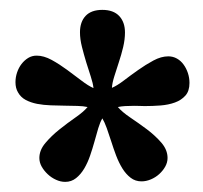

<svg xmlns="http://www.w3.org/2000/svg" viewBox="-20 -772 403 381"><path d="M15.6 -588.9Q10.7 -597.2 10.7 -608.9Q10.7 -618.7 13.9 -628.2Q17.1 -637.7 22.7 -645Q28.3 -652.3 35.9 -657Q43.5 -661.6 52.7 -661.6Q66.9 -661.6 82.5 -653.1Q98.1 -644.5 113 -633.5Q127.9 -622.6 141.6 -612.1Q155.3 -601.6 165.5 -597.2Q164.6 -606.4 160.2 -619.9Q155.8 -633.3 151.1 -648.4Q146.5 -663.6 142.6 -679Q138.7 -694.3 138.7 -708Q138.7 -728.5 149.9 -740.5Q161.1 -752.4 183.1 -752.4Q205.1 -752.4 216.6 -740.2Q228 -728 228 -707.5Q228 -693.8 224.4 -678.5Q220.7 -663.1 215.8 -648.4Q210.9 -633.8 206.8 -620.4Q202.6 -606.9 202.1 -597.7Q212.4 -602.1 225.8 -612.3Q239.3 -622.6 254.2 -633.1Q269 -643.6 284.4 -651.9Q299.8 -660.2 314 -660.2Q323.2 -660.2 331.1 -655.8Q338.9 -651.4 344.2 -644Q349.6 -636.7 352.8 -627.2Q356 -617.7 356 -607.4Q356 -591.3 347.9 -582.3Q339.8 -573.2 327.1 -568.6Q314.5 -564 298.6 -562.7Q282.7 -561.5 267.1 -561.5Q261.7 -561.5 256.6 -561.8Q251.5 -562 246.1 -562Q236.3 -562 228.3 -561.5Q220.2 -561 213.9 -559.6Q222.2 -549.8 238.5 -538.8Q254.9 -527.8 271.5 -515.4Q288.1 -502.9 300.3 -488.8Q312.5 -474.6 312.5 -458.5Q312.5 -449.7 307.9 -441.4Q303.2 -433.1 295.9 -426.5Q288.6 -419.9 279.3 -416Q270 -412.1 260.7 -412.1Q248.5 -412.1 239.3 -419.2Q230 -426.3 222.9 -437.7Q215.8 -449.2 210.4 -463.4Q205.1 -477.5 200.7 -491.5Q196.3 -505.4 191.9 -517.6Q187.5 -529.8 183.1 -537.1Q178.7 -529.8 175 -517.6Q171.4 -505.4 167.5 -491.2Q163.6 -477.1 158.7 -462.9Q153.8 -448.7 147 -437.3Q140.1 -425.8 130.9 -418.5Q121.6 -411.1 109.4 -411.1Q100.1 -411.1 91.1 -415.3Q82 -419.4 74.7 -426.3Q67.4 -433.1 62.7 -441.4Q58.1 -449.7 58.1 -458.5Q58.1 -474.1 70.1 -488.3Q82 -502.4 97.9 -515.1Q113.8 -527.8 129.6 -538.8Q145.5 -549.8 153.8 -559.6Q145.5 -561.5 133.5 -561.8Q121.6 -562 108.2 -562.3Q94.7 -562.5 80.6 -563Q66.4 -563.5 53.7 -565.9Q41 -568.4 31 -573.7Q21 -579.1 15.6 -588.9Z"/></svg>

Font: Arian AMU Serif
Style: Regular
Weight: 400
Designer: Ruben Hakobyan (Tarumian)
Foundry: Ruben Hakobyan (Tarumian)
Version: Version 1.002